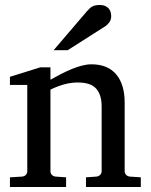

<svg xmlns="http://www.w3.org/2000/svg" viewBox="-20 -753 607 773"><path d="M326.2 0V-39.1L368.2 -42Q377 -43 383.1 -48.8Q389.2 -54.7 389.2 -64V-324.2Q389.2 -371.6 367.2 -396.2Q345.2 -420.9 293 -420.9Q264.2 -420.9 236.3 -412.8Q208.5 -404.8 183.1 -392.1V-64Q183.1 -54.7 189 -48.8Q194.8 -43 204.1 -42L246.1 -39.1V0H20V-39.1L68.8 -42Q78.1 -43 84 -48.8Q89.8 -54.7 89.8 -64V-411.1H20V-443.8L142.1 -481.9H183.1V-432.1Q204.1 -443.8 225.8 -455.1Q247.6 -466.3 269 -475.1Q290.5 -483.9 310.5 -489Q330.6 -494.1 348.1 -494.1Q413.6 -494.1 447.8 -453.6Q481.9 -413.1 481.9 -339.8V-64Q481.9 -54.7 488 -48.8Q494.1 -43 502.9 -42L546.9 -39.1V0ZM427.7 -688Q427.7 -674.3 421.1 -664.6Q414.6 -654.8 404.8 -647.9L252.4 -550.8H195.8L328.6 -706.1Q334.5 -712.4 339.4 -717.5Q344.2 -722.7 350.1 -726.1Q356 -729.5 363.5 -731.2Q371.1 -732.9 381.8 -732.9Q395 -732.9 403.8 -728.8Q412.6 -724.6 418 -718.3Q423.3 -711.9 425.5 -703.9Q427.7 -695.8 427.7 -688Z"/></svg>

Font: Charis SIL Afr
Style: Regular
Weight: 400
Foundry: SIL International
Version: Version 5.000